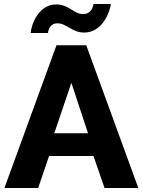

<svg xmlns="http://www.w3.org/2000/svg" viewBox="-20 -935 710 955"><path d="M2 0H170L224 -159H445L500 0H668L409 -710H261ZM250 -272 335 -523 418 -272ZM399 -773C497 -773 531 -894 531 -915H445C445 -912 439 -865 393 -865C346 -865 323 -913 260 -913C166 -913 133 -801 133 -771H219C219 -774 222 -819 266 -819C311 -819 338 -773 399 -773Z"/></svg>

Font: Raleway
Style: ExtraBold
Weight: 800
Designer: Matt McInerney, Pablo Impallari, Rodrigo Fuenzalida
Foundry: Matt McInerney, Pablo Impallari, Rodrigo Fuenzalida
Version: Version 3.000